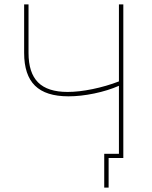

<svg xmlns="http://www.w3.org/2000/svg" viewBox="-20 -720 692 875"><path d="M475 135V0H542L531 -19H455V135ZM522 0H542V-700H522V-349Q465 -327 402 -314Q339 -301 288 -301Q197 -301 153.5 -344.5Q110 -388 110 -479V-700H90V-479Q90 -378 139.5 -329.5Q189 -281 292 -281Q347 -281 409.5 -294Q472 -307 522 -329Z"/></svg>

Font: Fixel Variable
Style: Regular
Weight: 100
Width: 3
Designer: AlfaBravo + MacPaw
Foundry: Kyrylo Tkachov, Marchela Mozhyna, Serhii Makarenko, Maria Weinstein, Zakhar Kryvoshyya
Version: Version 1.211